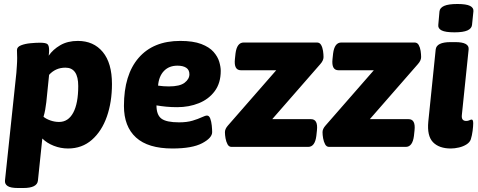

<svg xmlns="http://www.w3.org/2000/svg" viewBox="-20 -736 2395 962"><path d="M70 206Q33 206 18 196Q3 186 5 168L62 -371Q63 -387 64.5 -406.5Q66 -426 66 -446Q66 -455 65.5 -464.5Q65 -474 65 -485Q65 -501 85.5 -509Q106 -517 133.5 -519.5Q161 -522 180 -522Q209 -522 217.5 -515Q226 -508 226 -485Q226 -471 224 -457Q245 -488 282 -509.5Q319 -531 370 -531Q449 -531 495 -475.5Q541 -420 541 -315Q541 -225 515.5 -152Q490 -79 440.5 -35.5Q391 8 321 8Q284 8 249.5 -5.5Q215 -19 192 -42L170 169Q166 206 97 206ZM276 -125Q322 -125 347 -171.5Q372 -218 372 -305Q372 -397 308 -397Q282 -397 261.5 -387.5Q241 -378 226 -361L212 -224Q210 -206 206.5 -186.5Q203 -167 198 -151Q211 -140 232.5 -132.5Q254 -125 276 -125Z M844 8Q722 8 661.5 -47Q601 -102 601 -205Q601 -361 674.5 -446Q748 -531 883 -531Q948 -531 988.5 -515.5Q1029 -500 1050 -476Q1071 -452 1078.5 -426.5Q1086 -401 1086 -381Q1086 -320 1056 -279.5Q1026 -239 976.5 -219Q927 -199 868 -199Q839 -199 813 -201.5Q787 -204 764 -208Q764 -160 789 -141.5Q814 -123 877 -123Q917 -123 945 -131.5Q973 -140 991 -148.5Q1009 -157 1017 -157Q1028 -157 1033.5 -142Q1039 -127 1041 -107.5Q1043 -88 1043 -74Q1043 -45 993 -18.5Q943 8 844 8ZM826 -303Q881 -303 905 -321.5Q929 -340 929 -364Q929 -386 913 -396.5Q897 -407 869 -407Q827 -407 801.5 -380.5Q776 -354 772 -307Q784 -305 798.5 -304Q813 -303 826 -303Z M1140 0Q1127 0 1120 -13Q1113 -26 1110 -43Q1107 -60 1107 -74Q1107 -90 1122 -107L1364 -384H1187Q1151 -384 1157 -440L1160 -468Q1167 -523 1201 -523H1568Q1582 -523 1589 -510.5Q1596 -498 1598.5 -481Q1601 -464 1601 -450Q1601 -433 1585 -415L1344 -139H1538Q1574 -139 1568 -83L1565 -55Q1558 0 1524 0Z M1629 0Q1616 0 1609 -13Q1602 -26 1599 -43Q1596 -60 1596 -74Q1596 -90 1611 -107L1853 -384H1676Q1640 -384 1646 -440L1649 -468Q1656 -523 1690 -523H2057Q2071 -523 2078 -510.5Q2085 -498 2087.5 -481Q2090 -464 2090 -450Q2090 -433 2074 -415L1833 -139H2027Q2063 -139 2057 -83L2054 -55Q2047 0 2013 0Z M2239 8Q2180 8 2149.5 -23.5Q2119 -55 2126 -127L2163 -488Q2167 -525 2238 -525H2261Q2332 -525 2328 -488L2294 -159Q2291 -130 2316 -130Q2325 -130 2332 -133.5Q2339 -137 2343 -137Q2351 -137 2351 -118Q2351 -104 2348 -80.5Q2345 -57 2339 -38Q2334 -23 2317.5 -12.5Q2301 -2 2279.5 3Q2258 8 2239 8ZM2257 -574Q2212 -574 2193 -583.5Q2174 -593 2176 -611L2182 -679Q2184 -697 2205.5 -706.5Q2227 -716 2272 -716Q2316 -716 2335 -706.5Q2354 -697 2352 -679L2345 -611Q2343 -593 2322 -583.5Q2301 -574 2257 -574Z"/></svg>

Font: Asap ExtraBold
Style: Italic
Weight: 800
Italic angle: -6°
Designer: Pablo Cosgaya
Foundry: Omnibus-Type
Version: Version 3.001; ttfautohint (v1.8.4.7-5d5b)